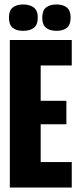

<svg xmlns="http://www.w3.org/2000/svg" viewBox="-20 -839 353 859"><path d="M24 0V-660H301V-546H162V-388H277V-283H162V-114H301V0ZM233 -701Q203 -701 186 -714.5Q169 -728 169 -760Q169 -792 186 -805.5Q203 -819 233 -819Q262 -819 279 -805.5Q296 -792 296 -760Q296 -728 279 -714.5Q262 -701 233 -701ZM83 -701Q54 -701 37 -714.5Q20 -728 20 -761Q20 -792 37 -805.5Q54 -819 83 -819Q113 -819 131 -805.5Q149 -792 149 -761Q149 -728 131.5 -714.5Q114 -701 83 -701Z"/></svg>

Font: Bricolage Grotesque 96pt Condensed Bricolage Grotesque 48pt Condensed Regular
Style: Bold
Weight: 700
Width: 3
Designer: Mathieu Triay
Foundry: Atelier Triay
Version: Version 1.001; ttfautohint (v1.8.4.7-5d5b);gftools[0.9.33.de